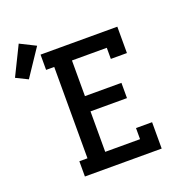

<svg xmlns="http://www.w3.org/2000/svg" viewBox="-279 -962 1026 1088"><g transform="rotate(-20 233.5 -418.0)"><path d="M48 0V-92H97V-643H48V-735H511V-576H414V-643H204V-428H424V-336H204V-92H414V-159H511V0ZM-62 -626 -133 -661 -47 -836 47 -789Z"/></g></svg>

Font: Iosevka Curly Slab SmBdEx
Style: Regular
Weight: 600
Width: 7
Monospace: yes
Designer: Belleve Invis
Foundry: Belleve Invis
Version: Version 11.1.0; ttfautohint (v1.8.3)